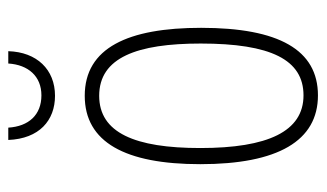

<svg xmlns="http://www.w3.org/2000/svg" viewBox="-178 -580 769 452"><g transform="rotate(-90 206.0 -354.5)"><path d="M311 -719H282C279 -672 252 -641 207 -641C161 -641 134 -671 131 -719H102C105 -646 148 -609 206 -609C268 -609 309 -652 311 -719ZM366 -265C366 -437 319 -539 206 -539C97 -539 45 -444 45 -267C45 -84 100 10 207 10C314 10 366 -82 366 -265ZM83 -267C83 -421 119 -505 206 -505C296 -505 329 -416 329 -266C329 -101 291 -24 207 -24C122 -24 83 -108 83 -267Z"/></g></svg>

Font: Noto Sans ExtraCondensed ExtraLight
Style: Regular
Weight: 200
Width: 2
Designer: Monotype Design Team
Foundry: Monotype Imaging Inc.
Version: Version 2.013